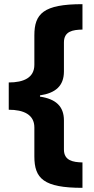

<svg xmlns="http://www.w3.org/2000/svg" viewBox="-20 -739 452 922"><path d="M376 163V41C330 40 287 32 287 -21V-161C287 -229 247 -264 172 -275V-281C246 -292 287 -326 287 -396V-535C287 -589 329 -596 376 -597V-719C188 -719 145 -673 145 -569V-428C145 -366 94 -343 22 -343V-212C93 -212 145 -189 145 -127V12C145 118 189 163 376 163Z"/></svg>

Font: Noto Sans Arabic ExtBd
Style: Regular
Weight: 800
Designer: Monotype Design Team, Nadine Chahine, Nizar Qandah and Khaled Hosny
Foundry: Monotype Imaging Inc.
Version: Version 2.012